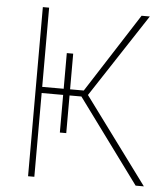

<svg xmlns="http://www.w3.org/2000/svg" viewBox="-52 -757 700 804"><g transform="rotate(5 298.5 -355.5)"><path d="M239.3 -352.1V-193.8H212.4V-352.1H122.1V0H95.7V-710.9H122.1V-377.9H212.4V-527.8H239.3V-377.9H296.9L510.7 -710.9H545.4L315.9 -360.8L582.5 0H547.9L289.1 -352.1Z"/></g></svg>

Font: Roboto-Thin
Style: Regular
Weight: 250
Designer: Google
Version: Version 1.100141; 2013; ttfautohint (v0.94.14-c901) -l 8 -r 